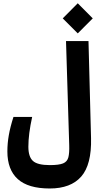

<svg xmlns="http://www.w3.org/2000/svg" viewBox="-20 -938 626 1143"><path d="M275.9 184.1Q147.9 184.1 85.9 128.2Q23.9 72.3 23.9 -36.6Q23.9 -84.5 32.5 -133.5Q41 -182.6 60.1 -241.7H171.4Q148.9 -139.6 148.9 -64.5Q148.9 -4.9 176 20Q203.1 44.9 276.9 44.9Q330.6 44.9 355.5 34.7Q380.4 24.4 387 -1.5Q393.6 -27.3 392.1 -73.7L373 -693.4H506.8L522 -116.2Q525.9 42 463.6 113Q401.4 184.1 275.9 184.1ZM442.9 -739.3 353.5 -828.6 442.9 -918.5 532.2 -828.6Z"/></svg>

Font: Cascadia Mono PL
Style: Bold
Weight: 700
Monospace: yes
Designer: Aaron Bell
Foundry: Saja Typeworks
Version: Version 2404.023; ttfautohint (v1.8.4)